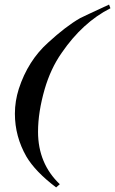

<svg xmlns="http://www.w3.org/2000/svg" viewBox="-20 -733 502 838"><path d="M456 -713C381 -678 339 -659 330 -654C288 -630 241 -594 190 -547C132 -495 89 -428 62 -345C51 -310 45 -274 45 -237C45 -170 62 -108 95 -50C121 -6 164 39 225 85L241 71C178 11 146 -65 146 -158C146 -216 156 -278 175 -344C192 -402 216 -455 249 -502C310 -591 381 -656 462 -697Z"/></svg>

Font: GFS Pyrsos
Style: Regular
Weight: 400
Designer: George Matthiopoulos
Foundry: George Matthiopoulos
Version: Version 1.0